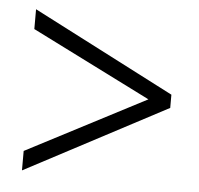

<svg xmlns="http://www.w3.org/2000/svg" viewBox="-40 -699 541 521"><g transform="rotate(5 230.5 -438.5)"><path d="M38 -219 424 -423V-459L38 -658V-604L363 -441L38 -272Z"/></g></svg>

Font: Noto Sans Kannada UI Condensed Light
Style: Regular
Weight: 300
Width: 3
Designer: Jelle Bosma - Monotype Design Team
Foundry: Monotype Imaging Inc.
Version: Version 2.005